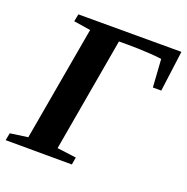

<svg xmlns="http://www.w3.org/2000/svg" viewBox="-128 -768 856 879"><g transform="rotate(20 300.0 -328.0)"><path d="M314 0 -9 -1 -2 -37 84 -49 182 -607 100 -620 107 -656H609L583 -458H542L533 -594Q516 -597 467 -600Q418 -603 368 -603H324L227 -48L320 -36Z"/></g></svg>

Font: Libra Serif Modern
Style: Bold Italic
Weight: 700
Italic angle: -12°
Designer: Stefan Peev, Context Ltd
Foundry: Stefan Peev, Context Ltd
Version: Version 1.000